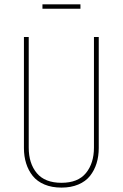

<svg xmlns="http://www.w3.org/2000/svg" viewBox="-20 -851 563 881"><path d="M349.1 -811H174.8V-831.1H349.1ZM433.1 -681.2V-171.9Q433.1 -133.8 423.1 -101.6Q413.1 -69.3 393.1 -43.9Q373 -18.6 339.4 -4.4Q305.7 9.8 262.2 9.8Q217.8 9.8 184.1 -4.4Q150.4 -18.6 130.1 -43.9Q109.9 -69.3 99.9 -101.6Q89.8 -133.8 89.8 -171.9V-681.2H111.8V-173.8Q111.8 -101.1 148.9 -56.6Q186 -12.2 262.2 -12.2Q337.9 -12.2 374.5 -57.1Q411.1 -102.1 411.1 -173.8V-681.2Z"/></svg>

Font: Fira Sans Compressed Thin
Style: Regular
Weight: 100
Width: 1
Designer: Carrois Corporate & Edenspiekermann AG
Foundry: Carrois Corporate GbR & Edenspiekermann AG
Version: Version 4.203;PS 004.203;hotconv 1.0.88;makeotf.lib2.5.64775